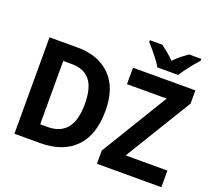

<svg xmlns="http://www.w3.org/2000/svg" viewBox="-149 -1135 1490 1336"><g transform="rotate(20 595.5 -467.0)"><path d="M621 -366Q621 -186 529 -93Q437 0 270 0H80V-714H288Q442 -714 531.5 -625Q621 -536 621 -366ZM470 -361Q470 -481 424.5 -536.5Q379 -592 292 -592H226V-123H279Q376 -123 423 -182.5Q470 -242 470 -361ZM1168 0H691V-98L992 -592H698V-714H1160V-616L859 -123H1168ZM857 -774Q845 -795 824.5 -822.5Q804 -850 782 -876Q760 -902 743 -921V-934H835Q857 -918 883 -897Q909 -876 933 -850Q958 -877 984 -897.5Q1010 -918 1033 -934H1124V-921Q1108 -903 1086 -876.5Q1064 -850 1044 -823Q1024 -796 1011 -774Z"/></g></svg>

Font: Noto Sans SemiCondensed
Style: Bold
Weight: 700
Width: 4
Designer: Monotype Design Team
Foundry: Monotype Imaging Inc.
Version: Version 2.013; ttfautohint (v1.8.4.7-5d5b)